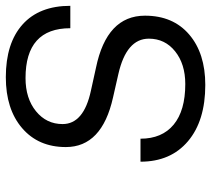

<svg xmlns="http://www.w3.org/2000/svg" viewBox="-52 -646 708 643"><g transform="rotate(-90 301.5 -325.0)"><path d="M375 -282 296 -300Q130 -337 130 -458Q130 -550 193.5 -604.5Q257 -659 364 -659Q478 -659 540.5 -603Q603 -547 603 -443H528Q528 -593 361 -593Q293 -593 250 -558Q207 -523 207 -469Q207 -398 319 -374L396 -357Q570 -321 570 -193Q570 -99 507 -45Q444 9 338 9Q218 9 149.5 -49Q81 -107 81 -208H158Q158 -136 205 -97Q252 -58 341 -58Q408 -58 450.5 -92Q493 -126 493 -180Q493 -255 375 -282Z"/></g></svg>

Font: Overused Grotesk
Style: Italic
Weight: 400
Italic angle: -10°
Version: Version 0.003